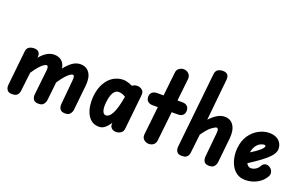

<svg xmlns="http://www.w3.org/2000/svg" viewBox="-107 -1523 3274 2051"><g transform="rotate(20 1530.5 -497.0)"><path d="M104 0Q63 0 47.2 -24.2Q31.5 -48.5 35 -80.5L76.5 -476Q80 -509 103 -525Q126 -541 162 -541Q199 -541 215.8 -520.5Q232.5 -500 228.5 -467L227.5 -458Q268.5 -507 308 -529Q347.5 -551 387.5 -551Q438 -551 471.2 -523.2Q504.5 -495.5 514 -440.5Q559.5 -498 600.8 -524.5Q642 -551 685.5 -551Q754 -551 789 -499.2Q824 -447.5 814 -353.5L784.5 -71.5Q782 -46 765 -23Q748 0 708 0Q664 0 648.8 -24.2Q633.5 -48.5 636.5 -80.5L663 -363Q665.5 -390.5 661 -404Q656.5 -417.5 643.5 -417.5Q634 -417.5 615 -405Q596 -392.5 568.5 -362.2Q541 -332 505.5 -278L483 -71.5Q480.5 -46 463.2 -23Q446 0 406 0Q361.5 0 346.2 -24.2Q331 -48.5 334.5 -80.5L365.5 -363Q368.5 -390.5 363.8 -404Q359 -417.5 346 -417.5Q336.5 -417.5 317.5 -405.2Q298.5 -393 271.5 -363.2Q244.5 -333.5 209.5 -281L184.5 -69Q183 -53.5 176.5 -37.5Q170 -21.5 153.2 -10.8Q136.5 0 104 0Z M1095 10Q1045 10 1011 -15.2Q977 -40.5 957.2 -82.2Q937.5 -124 931 -175Q924.5 -226 929.5 -277Q939 -365.5 973.5 -426.8Q1008 -488 1060 -519.5Q1112 -551 1173 -551Q1188 -551 1205.2 -547.5Q1222.5 -544 1241 -537.5Q1259.5 -531 1279 -521.5L1286.5 -527.5Q1296 -535 1308.2 -538Q1320.5 -541 1334 -541Q1365.5 -541 1389.5 -521.5Q1413.5 -502 1409.5 -463L1368 -66.5Q1364.5 -33 1339.5 -16.5Q1314.5 0 1286 0Q1255 0 1234 -19.2Q1213 -38.5 1217 -75.5L1217.5 -80Q1204 -58.5 1186.5 -37.8Q1169 -17 1146.5 -3.5Q1124 10 1095 10ZM1079.5 -262.5Q1076.5 -233 1077.5 -208.5Q1078.5 -184 1084.2 -166.2Q1090 -148.5 1099.8 -139Q1109.5 -129.5 1123.5 -129.5Q1141.5 -129.5 1158.8 -143Q1176 -156.5 1192 -186.2Q1208 -216 1222.2 -264.8Q1236.5 -313.5 1248.5 -383.5L1249 -386.5Q1225.5 -401 1206.2 -406.5Q1187 -412 1171.5 -412Q1147.5 -412 1128.8 -395.8Q1110 -379.5 1097.5 -346.5Q1085 -313.5 1079.5 -262.5Z M1658.5 0Q1626.5 0 1602.2 -21.5Q1578 -43 1581.5 -79.5L1616.5 -402H1559.5Q1522.5 -402 1502 -420.5Q1481.5 -439 1481.5 -471Q1481.5 -504 1502 -522.5Q1522.5 -541 1559.5 -541H1631.5L1661 -811.5Q1664 -844 1688.5 -861Q1713 -878 1739 -878Q1773 -878 1797 -854.5Q1821 -831 1817 -792L1789.5 -541H1845.5Q1881 -541 1900.5 -522.5Q1920 -504 1920 -471Q1920 -439 1900.5 -420.5Q1881 -402 1845.5 -402H1774L1737.5 -69Q1734 -35 1711.2 -17.5Q1688.5 0 1658.5 0Z M2033.5 0Q1991.5 0 1976.2 -24.2Q1961 -48.5 1964.5 -80.5L2055 -939Q2059 -973 2081.2 -988.5Q2103.5 -1004 2139.5 -1004Q2176.5 -1004 2193 -984Q2209.5 -964 2206 -930L2158.5 -456.5Q2200.5 -502 2242.2 -526.5Q2284 -551 2325 -551Q2393.5 -551 2427.8 -496.5Q2462 -442 2452 -348L2423 -71.5Q2420.5 -46 2403.5 -23Q2386.5 0 2345 0Q2301 0 2286.5 -24.2Q2272 -48.5 2275 -80.5L2302 -357.5Q2304.5 -385 2299.8 -398.5Q2295 -412 2282 -412Q2268.5 -412 2229.5 -383.5Q2190.5 -355 2138 -279L2114 -69Q2112.5 -53.5 2106 -37.5Q2099.5 -21.5 2082.8 -10.8Q2066 0 2033.5 0Z M2758.5 10Q2702 10 2662.5 -16.5Q2623 -43 2599.5 -86.8Q2576 -130.5 2567.5 -182.8Q2559 -235 2564.5 -286Q2574 -372 2615.2 -431Q2656.5 -490 2715 -520.5Q2773.5 -551 2834 -551Q2881.5 -551 2914.2 -533.8Q2947 -516.5 2964 -487.5Q2981 -458.5 2981 -422.5Q2981 -398 2968 -373Q2955 -348 2925.2 -318.5Q2895.5 -289 2845 -251.8Q2794.5 -214.5 2719.5 -166Q2725.5 -155.5 2733 -147.2Q2740.5 -139 2750.2 -134Q2760 -129 2771.5 -129Q2799 -129 2824.5 -144.5Q2850 -160 2863.5 -185Q2877.5 -211.5 2901 -220Q2924.5 -228.5 2955 -211Q2980 -196.5 2989.2 -168.5Q2998.5 -140.5 2984.5 -115Q2952.5 -56.5 2891.5 -23.2Q2830.5 10 2758.5 10ZM2706.5 -285Q2738.5 -304 2763 -321.5Q2787.5 -339 2804.5 -354Q2821.5 -369 2830.2 -381Q2839 -393 2839 -400.5Q2839 -406 2836.2 -409.8Q2833.5 -413.5 2823.5 -413.5Q2801 -413.5 2776.5 -399.8Q2752 -386 2733 -358.2Q2714 -330.5 2707 -288Z"/></g></svg>

Font: Edu SA Hand
Style: Regular
Weight: 400
Designer: Tina and Corey Anderson, Eben Sorkin, Mirko Velimirovic
Foundry: Google for Education
Version: Version 2.000